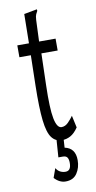

<svg xmlns="http://www.w3.org/2000/svg" viewBox="-89 -624 428 860"><g transform="rotate(-10 125.0 -194.0)"><path d="M154 12Q125 12 107.5 -11Q90 -34 83.5 -90.5Q77 -147 79 -248L82 -387H30V-441H83L85 -574L134 -583L144 -585L145 -578Q141 -571 137.5 -563.5Q134 -556 133 -539L129 -441H204V-387H130L126 -243Q123 -137 132 -91.5Q141 -46 162 -46Q179 -46 193 -60.5Q207 -75 216 -88L228 -33Q211 -8 192.5 2Q174 12 154 12ZM138 197Q110 197 87 172L102 130Q110 143 121 148.5Q132 154 145 154Q170 154 170 118Q170 102 164.5 93.5Q159 85 144 85H124L130 0H162L159 47Q207 57 207 112Q207 146 190 171.5Q173 197 138 197Z"/></g></svg>

Font: Inconsolata UltraCondensed
Style: Regular
Weight: 400
Width: 1
Monospace: yes
Designer: Raph Levien, Cyreal, Brenton Simpson
Foundry: Raph Levien, Cyreal, Google
Version: Version 3.000; ttfautohint (v1.8.2.53-6de2)